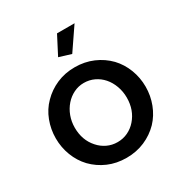

<svg xmlns="http://www.w3.org/2000/svg" viewBox="-172 -858 946 996"><g transform="rotate(-30 301.0 -360.0)"><path d="M310 -730 253 -620 325 -598 415 -730ZM497 -71Q532 -108 551 -157.5Q570 -207 570 -261Q570 -315 551 -364.5Q532 -414 497 -451Q460 -489 410 -510.5Q360 -532 301 -532Q242 -532 192.5 -510.5Q143 -489 106 -451Q70 -415 51 -365Q32 -315 32 -261Q32 -207 51 -157.5Q70 -108 105 -71Q142 -33 191.5 -11.5Q241 10 301 10Q360 10 410 -11.5Q460 -33 497 -71ZM191 -386Q212 -410 240.5 -424Q269 -438 301 -438Q334 -438 362.5 -424.5Q391 -411 412 -387Q433 -363 445 -330Q457 -297 457 -261Q457 -186 412 -135Q391 -111 362.5 -97.5Q334 -84 301 -84Q268 -84 239.5 -97.5Q211 -111 190 -135Q145 -185 145 -260Q145 -296 157 -328.5Q169 -361 191 -386Z"/></g></svg>

Font: RT Raleway SemiBold
Style: Regular
Weight: 400
Designer: Matt McInerney, Pablo Impallari, Rodrigo Fuenzalida — Edited by Milan Moffatt in April 2016
Foundry: Matt McInerney, Pablo Impallari, Rodrigo Fuenzalida — Edited by Milan Moffatt in April 2016
Version: Version 3.001